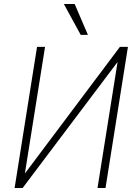

<svg xmlns="http://www.w3.org/2000/svg" viewBox="-20 -939 677 959"><path d="M53 0 165 -705H205L101 -52H89L579 -705H619L507 0H467L571 -653H585L93 0ZM383 -765 299 -919H353L419 -765Z"/></svg>

Font: Nunito Sans 10pt Condensed ExtraLight
Style: Italic
Weight: 250
Width: 3
Italic angle: -9°
Designer: Vernon Adams
Foundry: Vernon Adams
Version: Version 3.101;gftools[0.9.27]